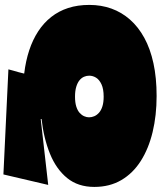

<svg xmlns="http://www.w3.org/2000/svg" viewBox="76 -896 960 1153"><g transform="rotate(90 556.5 -320.0)"><path d="M695 -89Q695 -89 695 -88.5Q695 -88 695 -87Q695 -87 695 -86Q695 -85 695 -84.5Q695 -84 695 -84L1091 -129L1028 140L397 110Q401 94 405 80Q409 66 413.5 50.5Q418 35 422 17Q422 16 422 15.5Q422 15 421 15Q346 6 282.5 -15Q219 -36 168.5 -69Q118 -102 82.5 -147Q47 -192 28.5 -249Q10 -306 10 -376Q10 -447 32 -508.5Q54 -570 98 -620Q142 -670 207.5 -706Q273 -742 360.5 -761Q448 -780 557 -780Q674 -780 773.5 -756Q873 -732 947 -685Q1021 -638 1062 -568Q1103 -498 1103 -406Q1103 -308 1049.5 -242.5Q996 -177 903.5 -139.5Q811 -102 695 -89ZM561 -462Q515 -462 487 -449Q459 -436 447 -416.5Q435 -397 435 -375Q435 -359 441.5 -344Q448 -329 462.5 -317Q477 -305 501.5 -297.5Q526 -290 561 -290Q596 -290 620 -297.5Q644 -305 658 -317.5Q672 -330 678.5 -345Q685 -360 685 -374Q685 -390 678.5 -405.5Q672 -421 657.5 -434Q643 -447 619 -454.5Q595 -462 561 -462Z"/></g></svg>

Font: Climate Crisis
Style: Regular
Weight: 400
Version: Version 1.003